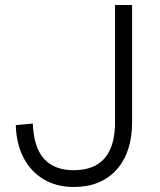

<svg xmlns="http://www.w3.org/2000/svg" viewBox="-20 -730 640 766"><path d="M274 16Q206 16 154.5 -14.5Q103 -45 74 -100.5Q45 -156 43 -231L111 -237Q117 -51 274 -51Q439 -51 439 -243V-710H507V-243Q507 -122 445 -53Q383 16 274 16Z"/></svg>

Font: Geist Mono Light
Style: Regular
Weight: 300
Monospace: yes
Designer: Basement.studio, Andrés Briganti, Mateo Zaragoza
Foundry: Basement.studio, Vercel, Andrés Briganti, Guido Ferreyra, Mateo Zaragoza
Version: Version 1.500; ttfautohint (v1.8.4.7-5d5b)